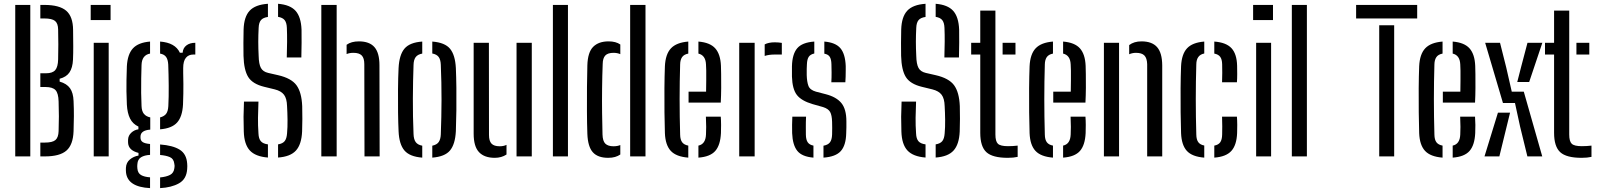

<svg xmlns="http://www.w3.org/2000/svg" viewBox="-20 -826 8441 1014"><path d="M60.5 0V-800H140V0ZM193 0V-73H217Q257 -73 272.8 -86.5Q288.5 -100 289.5 -133.5Q291 -176 291 -211.8Q291 -247.5 289.5 -290Q288.5 -333.5 273.2 -350Q258 -366.5 220 -366.5H193V-439H222.5Q257.5 -439 271.8 -455.8Q286 -472.5 287 -512Q288 -555 288 -591.2Q288 -627.5 287 -670.5Q286.5 -702.5 270.5 -715.5Q254.5 -728.5 214.5 -728.5H193V-800H214.5Q294 -800 329.8 -769.2Q365.5 -738.5 366 -667.5Q366.5 -617.5 366.8 -581.8Q367 -546 365.5 -511Q363.5 -468.5 347.2 -444Q331 -419.5 295 -410V-395Q332.5 -384.5 349.8 -360Q367 -335.5 368.5 -292.5Q370.5 -248.5 370.2 -212.5Q370 -176.5 368.5 -133Q366 -61.5 331 -30.8Q296 0 217 0Z M459 -720V-800H564V-720ZM475 0V-600H554V0Z M772.5 167.5Q654 161.5 645.5 85Q645 79.5 644.8 73Q644.5 66.5 645 60Q646.5 32.5 666 16.2Q685.5 0 711.5 -4.5V-18.5Q659.5 -31.5 656.5 -70.5Q656 -77.5 656.2 -81.2Q656.5 -85 656.5 -90Q657.5 -110 673.2 -125Q689 -140 711 -143V-157.5Q681 -171.5 666.8 -200Q652.5 -228.5 650 -273.5Q648 -314 647.8 -343.5Q647.5 -373 648 -403.2Q648.5 -433.5 650 -476Q653.5 -539.5 682 -570.5Q710.5 -601.5 772.5 -606.5V-543Q729 -535 727.5 -482.5Q726.5 -451.5 725.8 -412.5Q725 -373.5 725.5 -334.8Q726 -296 727.5 -266Q728.5 -238.5 740.2 -224.5Q752 -210.5 773.5 -206V-141.5Q722 -137.5 722 -104.5V-99Q722 -83.5 733.5 -75.8Q745 -68 772.5 -65.5V-8Q743 -6.5 725 4.5Q707 15.5 705.5 41Q704.5 46 704.8 51.8Q705 57.5 705.5 63.5Q707.5 88.5 725 98.5Q742.5 108.5 772.5 110.5ZM825.5 -143V-206Q846 -211 856.8 -224.2Q867.5 -237.5 869 -266Q871.5 -313 871 -373.2Q870.5 -433.5 868.5 -485Q867 -511.5 857.2 -525.2Q847.5 -539 825.5 -543V-606.5Q905.5 -600.5 930 -547.5H944.5Q946.5 -572.5 964.5 -586.2Q982.5 -600 1011.5 -600V-538H1001Q976 -538 961.8 -520.8Q947.5 -503.5 947.5 -466.5V-441Q948.5 -408 948.5 -382.2Q948.5 -356.5 948.2 -331.2Q948 -306 946.5 -273.5Q943 -209.5 915.2 -178.8Q887.5 -148 825.5 -143ZM825.5 167.5V111Q858 108 878 97.8Q898 87.5 901 61.5Q903.5 50 900.5 38.5Q897.5 12.5 877.2 3.8Q857 -5 825.5 -7.5V-63Q893 -58 929 -35.5Q965 -13 968.5 37.5Q969 43.5 969.2 51Q969.5 58.5 968.5 67Q965 120 925.2 142.2Q885.5 164.5 825.5 167.5Z M1448.5 6V-63.5Q1473 -67.5 1483.5 -80.8Q1494 -94 1496 -121.5Q1499 -154 1498.5 -193.2Q1498 -232.5 1496 -265.5Q1495 -305.5 1480 -325.5Q1465 -345.5 1431 -354L1375.5 -367.5Q1314 -382.5 1291 -419.2Q1268 -456 1266 -531Q1265 -563.5 1265.5 -598.8Q1266 -634 1266.5 -670Q1268.5 -737 1298.2 -769.2Q1328 -801.5 1395 -806V-736.5Q1369.5 -733 1358.2 -719.8Q1347 -706.5 1346 -679Q1344 -641 1344 -605.5Q1344 -570 1346 -531Q1347 -487.5 1357.8 -467.5Q1368.5 -447.5 1396 -441L1448.5 -429Q1518.5 -413 1545.8 -375.8Q1573 -338.5 1576 -265.5Q1577 -233.5 1576.8 -197.8Q1576.5 -162 1575.5 -131.5Q1572.5 -63.5 1543 -31Q1513.5 1.5 1448.5 6ZM1494.5 -522.5Q1496 -568 1496.2 -605.8Q1496.5 -643.5 1495 -679Q1494 -706 1483.5 -719.5Q1473 -733 1448.5 -737V-806Q1512 -801 1541 -768.8Q1570 -736.5 1572.5 -669Q1573 -638 1572.8 -600.8Q1572.5 -563.5 1571.5 -522.5ZM1395 6Q1329.5 1 1299.5 -31.2Q1269.5 -63.5 1267.5 -131.5Q1266 -173.5 1266.2 -209.5Q1266.5 -245.5 1268.5 -289.5H1345Q1343 -245 1342.5 -204Q1342 -163 1345 -121.5Q1346 -94 1357.2 -80.5Q1368.5 -67 1395 -63.5Z M1677 0V-800H1758V0ZM1905 0 1904 -487Q1904 -519 1890.5 -533Q1877 -547 1846.5 -547Q1826 -547 1810.5 -540.5V-589.5Q1835 -607.5 1875.5 -607.5Q1931 -607.5 1957.5 -577.2Q1984 -547 1984 -481L1985 0Z M2085 -133Q2083 -174 2082.2 -233.2Q2081.5 -292.5 2082 -354.5Q2082.5 -416.5 2085 -466.5Q2088.5 -536.5 2116.2 -569.2Q2144 -602 2210 -606.5V-543Q2185.5 -538.5 2175 -524Q2164.5 -509.5 2164 -482.5Q2161 -402.5 2160.5 -306.5Q2160 -210.5 2164 -118Q2165 -90 2175.5 -75.5Q2186 -61 2210 -56.5V6.5Q2144 1.5 2116 -31.2Q2088 -64 2085 -133ZM2263 6.5V-56.5Q2287 -61.5 2297 -76Q2307 -90.5 2308 -116.5Q2311.5 -207 2311.8 -298.2Q2312 -389.5 2308 -484Q2307 -511 2296.8 -525Q2286.5 -539 2263 -543.5V-606.5Q2329.5 -601.5 2356.8 -568.5Q2384 -535.5 2387.5 -466.5Q2389.5 -421 2390.2 -362.5Q2391 -304 2390.2 -244Q2389.5 -184 2387.5 -133Q2384 -64 2356.5 -31.2Q2329 1.5 2263 6.5Z M2481.5 -120V-600H2562L2562.5 -113.5Q2562.5 -81.5 2575.8 -67.5Q2589 -53.5 2619 -53.5Q2640 -53.5 2655 -61V-10Q2628.5 7.5 2593 7.5Q2538 7.5 2509.8 -22.5Q2481.5 -52.5 2481.5 -120ZM2708 0V-600H2788.5V0Z M2900 0V-800H2979.5V0Z M3308 0V-800H3389V0ZM3082 -119Q3080 -173.5 3079.8 -238.2Q3079.5 -303 3080 -366.5Q3080.5 -430 3082 -481Q3084 -550 3112.8 -578.8Q3141.5 -607.5 3194 -607.5Q3232.5 -607.5 3256 -591V-540Q3240 -547 3220.5 -547Q3190 -547 3176.8 -533Q3163.5 -519 3163 -488.5Q3160.5 -426.5 3159.8 -359.5Q3159 -292.5 3159.8 -229.5Q3160.5 -166.5 3162 -116Q3163 -80.5 3177.2 -67Q3191.5 -53.5 3220 -53.5Q3241 -53.5 3256 -60V-10Q3243.5 -1.5 3228 3Q3212.5 7.5 3192 7.5Q3137 7.5 3110.8 -22Q3084.5 -51.5 3082 -119Z M3491.5 -123Q3490 -170.5 3489.2 -233.2Q3488.5 -296 3489 -360.2Q3489.5 -424.5 3491.5 -476Q3494.5 -540 3523.5 -570.8Q3552.5 -601.5 3615 -606.5V-543Q3592 -538.5 3582.2 -524.2Q3572.5 -510 3572 -486Q3566.5 -305 3572 -115Q3572.5 -88 3582.8 -74.5Q3593 -61 3615 -57V6.5Q3551 1.5 3522.5 -29.2Q3494 -60 3491.5 -123ZM3616.5 -284V-342H3709Q3709.5 -371 3709.8 -400.5Q3710 -430 3709.8 -453.2Q3709.5 -476.5 3708.5 -486Q3706.5 -534 3668.5 -543V-606.5Q3730 -601.5 3757.5 -570.5Q3785 -539.5 3787.5 -478.5Q3788 -467 3788.5 -434.8Q3789 -402.5 3788.8 -361.8Q3788.5 -321 3786.5 -284ZM3668.5 6.5V-57Q3706.5 -65 3708.5 -115.5Q3709.5 -130.5 3709.5 -156Q3709.5 -181.5 3708 -210H3786.5Q3788 -193 3788.2 -166Q3788.5 -139 3787.5 -123Q3784.5 -59.5 3757.5 -28.8Q3730.5 2 3668.5 6.5Z M4018.5 -530.5V-591.5Q4039 -602.5 4071.5 -602.5Q4091.5 -602.5 4109 -599.5V-538H4072.5Q4040 -538 4018.5 -530.5ZM3884 0V-600H3965.5V0Z M4329 6.5V-56.5Q4352.5 -60.5 4363 -74Q4373.5 -87.5 4374.5 -115.5Q4375 -137.5 4375 -150.5Q4375 -163.5 4374.5 -182.5Q4373.5 -217.5 4364.2 -234.5Q4355 -251.5 4327 -260.5L4272 -276Q4212.5 -293.5 4188.5 -324.5Q4164.5 -355.5 4162.5 -421.5Q4162 -452.5 4162.5 -476Q4164 -540 4190.2 -571Q4216.5 -602 4280.5 -606.5V-543.5Q4260 -539 4251.2 -526Q4242.5 -513 4241.5 -486Q4241 -477 4240.5 -462Q4240 -447 4240.5 -429.5Q4241.5 -394 4249.5 -372.5Q4257.5 -351 4289 -342L4341 -328.5Q4397 -314 4423.5 -281.8Q4450 -249.5 4450 -185Q4450 -167 4450 -153.2Q4450 -139.5 4449 -121Q4447.5 -58.5 4420.5 -28.2Q4393.5 2 4329 6.5ZM4370.5 -391.5Q4372 -416 4371.8 -443Q4371.5 -470 4371 -486.5Q4370.5 -512.5 4362.2 -525.8Q4354 -539 4333.5 -542.5V-606.5Q4393 -601.5 4418.5 -571.2Q4444 -541 4446.5 -477Q4446.5 -469.5 4446.5 -453.8Q4446.5 -438 4446 -420.8Q4445.5 -403.5 4444.5 -391.5ZM4163.5 -123Q4163 -146.5 4163.2 -167.2Q4163.5 -188 4164.5 -210H4237Q4235.5 -179 4235.8 -155.8Q4236 -132.5 4236 -115Q4236.5 -88 4245.8 -74.5Q4255 -61 4276 -57V6.5Q4215.5 1.5 4190.8 -29.2Q4166 -60 4163.5 -123Z M4921.5 6V-63.5Q4946 -67.5 4956.5 -80.8Q4967 -94 4969 -121.5Q4972 -154 4971.5 -193.2Q4971 -232.5 4969 -265.5Q4968 -305.5 4953 -325.5Q4938 -345.5 4904 -354L4848.5 -367.5Q4787 -382.5 4764 -419.2Q4741 -456 4739 -531Q4738 -563.5 4738.5 -598.8Q4739 -634 4739.5 -670Q4741.5 -737 4771.2 -769.2Q4801 -801.5 4868 -806V-736.5Q4842.5 -733 4831.2 -719.8Q4820 -706.5 4819 -679Q4817 -641 4817 -605.5Q4817 -570 4819 -531Q4820 -487.5 4830.8 -467.5Q4841.5 -447.5 4869 -441L4921.5 -429Q4991.5 -413 5018.8 -375.8Q5046 -338.5 5049 -265.5Q5050 -233.5 5049.8 -197.8Q5049.5 -162 5048.5 -131.5Q5045.5 -63.5 5016 -31Q4986.5 1.5 4921.5 6ZM4967.5 -522.5Q4969 -568 4969.2 -605.8Q4969.5 -643.5 4968 -679Q4967 -706 4956.5 -719.5Q4946 -733 4921.5 -737V-806Q4985 -801 5014 -768.8Q5043 -736.5 5045.5 -669Q5046 -638 5045.8 -600.8Q5045.5 -563.5 5044.5 -522.5ZM4868 6Q4802.5 1 4772.5 -31.2Q4742.5 -63.5 4740.5 -131.5Q4739 -173.5 4739.2 -209.5Q4739.5 -245.5 4741.5 -289.5H4818Q4816 -245 4815.5 -204Q4815 -163 4818 -121.5Q4819 -94 4830.2 -80.5Q4841.5 -67 4868 -63.5Z M5109 -538V-600H5157V-770H5237V-115.5Q5237 -79.5 5250.2 -66.8Q5263.5 -54 5303.5 -54Q5319 -54 5329.5 -54.8Q5340 -55.5 5354.5 -57V2.5Q5332.5 7.5 5302.5 7.5Q5222 7.5 5189.5 -22.2Q5157 -52 5157 -124.5V-538ZM5275 -538V-600H5343V-538Z M5417.5 -123Q5416 -170.5 5415.2 -233.2Q5414.5 -296 5415 -360.2Q5415.5 -424.5 5417.5 -476Q5420.5 -540 5449.5 -570.8Q5478.5 -601.5 5541 -606.5V-543Q5518 -538.5 5508.2 -524.2Q5498.5 -510 5498 -486Q5492.5 -305 5498 -115Q5498.5 -88 5508.8 -74.5Q5519 -61 5541 -57V6.5Q5477 1.5 5448.5 -29.2Q5420 -60 5417.5 -123ZM5542.5 -284V-342H5635Q5635.5 -371 5635.8 -400.5Q5636 -430 5635.8 -453.2Q5635.5 -476.5 5634.5 -486Q5632.5 -534 5594.5 -543V-606.5Q5656 -601.5 5683.5 -570.5Q5711 -539.5 5713.5 -478.5Q5714 -467 5714.5 -434.8Q5715 -402.5 5714.8 -361.8Q5714.5 -321 5712.5 -284ZM5594.5 6.5V-57Q5632.5 -65 5634.5 -115.5Q5635.5 -130.5 5635.5 -156Q5635.5 -181.5 5634 -210H5712.5Q5714 -193 5714.2 -166Q5714.5 -139 5713.5 -123Q5710.5 -59.5 5683.5 -28.8Q5656.5 2 5594.5 6.5Z M6038.5 0V-487Q6037.5 -519 6023.8 -533Q6010 -547 5979.5 -547Q5960.5 -547 5943.5 -539.5V-588Q5969 -607.5 6008.5 -607.5Q6064 -607.5 6090.8 -577.2Q6117.5 -547 6118 -481V0ZM5810 0V-600H5890V0Z M6217.5 -123Q6216 -170.5 6215.2 -233.2Q6214.5 -296 6215 -360.2Q6215.5 -424.5 6217.5 -476Q6220.5 -540 6249 -570.8Q6277.5 -601.5 6340 -606.5V-543.5Q6298.5 -535.5 6298 -486Q6292.5 -304.5 6298 -115Q6298.5 -88.5 6308.5 -75Q6318.5 -61.5 6340 -57.5V6.5Q6276 1.5 6248 -29.2Q6220 -60 6217.5 -123ZM6434 -391.5Q6435 -415.5 6435 -441Q6435 -466.5 6434.5 -486.5Q6434 -512.5 6424.2 -525.8Q6414.5 -539 6393 -543V-606.5Q6455.5 -602 6483.8 -571.5Q6512 -541 6513.5 -478.5Q6514 -458 6514 -434.5Q6514 -411 6512.5 -391.5ZM6393 6.5V-57Q6415 -61 6424.5 -74.8Q6434 -88.5 6434.5 -115.5Q6435 -136.5 6435 -158.5Q6435 -180.5 6434 -210H6512.5Q6514 -192 6514.2 -166.2Q6514.5 -140.5 6513.5 -123Q6511 -59.5 6483 -28.8Q6455 2 6393 6.5Z M6598 -720V-800H6703V-720ZM6614 0V-600H6693V0Z M6802.5 0V-800H6882V0Z M7142 -728.5V-800H7464.5V-728.5ZM7264 0V-692.5H7343V0Z M7475 -123Q7473.5 -170.5 7472.8 -233.2Q7472 -296 7472.5 -360.2Q7473 -424.5 7475 -476Q7478 -540 7507 -570.8Q7536 -601.5 7598.5 -606.5V-543Q7575.5 -538.5 7565.8 -524.2Q7556 -510 7555.5 -486Q7550 -305 7555.5 -115Q7556 -88 7566.2 -74.5Q7576.5 -61 7598.5 -57V6.5Q7534.5 1.5 7506 -29.2Q7477.5 -60 7475 -123ZM7600 -284V-342H7692.5Q7693 -371 7693.2 -400.5Q7693.5 -430 7693.2 -453.2Q7693 -476.5 7692 -486Q7690 -534 7652 -543V-606.5Q7713.5 -601.5 7741 -570.5Q7768.5 -539.5 7771 -478.5Q7771.5 -467 7772 -434.8Q7772.5 -402.5 7772.2 -361.8Q7772 -321 7770 -284ZM7652 6.5V-57Q7690 -65 7692 -115.5Q7693 -130.5 7693 -156Q7693 -181.5 7691.5 -210H7770Q7771.5 -193 7771.8 -166Q7772 -139 7771 -123Q7768 -59.5 7741 -28.8Q7714 2 7652 6.5Z M8046.5 0 8008 -157.5 7981 -282H7917.5L7823.5 -600H7902L7934.5 -471L7964 -342H8027.5L8125 0ZM7993 -393 8013 -471 8047 -600H8125.5L8056 -393ZM7820 0 7891 -231H7955L7937 -157.5L7898.5 0Z M8139.5 -538V-600H8187.5V-770H8267.5V-115.5Q8267.5 -79.5 8280.8 -66.8Q8294 -54 8334 -54Q8349.5 -54 8360 -54.8Q8370.5 -55.5 8385 -57V2.5Q8363 7.5 8333 7.5Q8252.5 7.5 8220 -22.2Q8187.5 -52 8187.5 -124.5V-538ZM8305.5 -538V-600H8373.5V-538Z"/></svg>

Font: Big Shoulders Stencil Text
Style: Regular
Weight: 400
Designer: Patric King
Foundry: XO Type Co
Version: Version 1.000